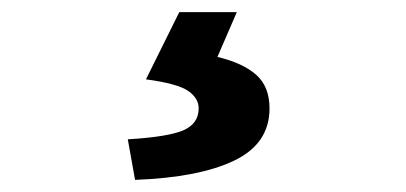

<svg xmlns="http://www.w3.org/2000/svg" viewBox="-20 -25 671 317"><path d="M203 272 191 205Q258 201 283 190Q308 179 308 154Q308 137 290.5 125Q273 113 221 106L276 -5H371L339 69Q381 79 403 98.5Q425 118 425 154Q425 212 367 240Q309 268 203 272Z"/></svg>

Font: Noto Sans TC Thin ExtraBold
Style: Regular
Weight: 800
Version: Version 2.004-H2;hotconv 1.0.118;makeotfexe 2.5.65603